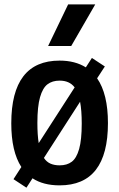

<svg xmlns="http://www.w3.org/2000/svg" viewBox="-20 -828 538 868"><path d="M468 -271.5Q468 10 249.5 10Q175.5 10 127 -22L99.5 20.5L41 -18L76.5 -73Q31 -143 31 -270.5Q31 -554 249.5 -554Q319.5 -554 368 -523.5L395.5 -566L454 -527.5L419 -474Q468 -403.5 468 -271.5ZM149 -272.5Q149 -218 155 -181L317.5 -433Q305 -449 288.2 -456.2Q271.5 -463.5 249.5 -463.5Q216.5 -463.5 194.8 -447Q173 -430.5 161 -388.5Q149 -346.5 149 -272.5ZM349.5 -269.5Q349.5 -329 342 -368L178.5 -114Q190.5 -96 208.2 -88.2Q226 -80.5 249.5 -80.5Q283 -80.5 304.5 -96.8Q326 -113 337.8 -154.5Q349.5 -196 349.5 -269.5ZM197.5 -620 288 -808H410.5L302 -620Z"/></svg>

Font: Encode Sans Condensed SemiBold
Style: Regular
Weight: 600
Width: 3
Designer: Multiple Designers
Foundry: Impallari Type
Version: Version 2.000